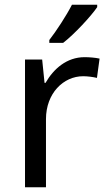

<svg xmlns="http://www.w3.org/2000/svg" viewBox="-20 -786 453 806"><path d="M388 -756V-766H282C259 -721 216 -655 187 -618V-606H245C292 -642 363 -719 388 -756ZM335 -546C260 -546 205 -497 171 -438H167L157 -536H85V0H173V-286C173 -394 246 -466 329 -466C347 -466 370 -463 387 -459L398 -540C380 -544 355 -546 335 -546Z"/></svg>

Font: Noto Sans EgyptHiero
Style: Regular
Weight: 400
Designer: Monotype Design Team
Foundry: Monotype Imaging Inc.
Version: Version 2.002